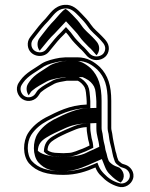

<svg xmlns="http://www.w3.org/2000/svg" viewBox="-20 -734 621 794"><path d="M192.9 -532.9C211.3 -555.3 223.9 -571.8 243.6 -590.4L252.7 -600.1C258.6 -593.6 264.3 -587.1 269.4 -579.5C281 -562.5 296.8 -548.1 308.9 -535.2C320.8 -525.6 329.2 -513.9 340.5 -501.5C362.2 -479.5 396 -481.6 415.4 -499.2C423.7 -507 429.3 -518 430.1 -531.1C431.6 -557.6 410.8 -573.9 400.5 -585.4C385.2 -601.6 367.8 -614.5 356.5 -631.5C343.5 -650.5 332.6 -661.7 317.2 -677.5C301.5 -693.7 280.5 -717 246.6 -714C203.7 -710.1 185.5 -675.1 168.1 -656.7C147.6 -636 132.6 -616.5 114.6 -593.1L104.6 -580.1C96.8 -569.9 93.6 -557.7 95.1 -544.6C100.3 -500.7 156.9 -489 182.3 -519.9ZM168.9 -247.9C139.3 -232 114.1 -211.3 96.2 -183.7C74.2 -148.5 72.7 -91.4 99.8 -58.7C130.7 -24 175.2 -10.8 242 -10.8C296.4 -10.8 337.3 -25.2 374.6 -41.5C379.8 -28.2 387.5 -15.7 398.4 -6.2C417.1 13.7 439.2 29.3 468.4 37.7C497.3 46.7 523 27.1 529.7 6.3C539.1 -21.9 518.6 -46.6 497.8 -52.9C488.2 -55.8 484.3 -56.5 478.9 -61.8C473 -67.5 469.3 -67.9 467.8 -75.3C462 -88.6 463.5 -93.7 457.8 -109.1C453 -132.4 446.9 -156.8 444 -181.7C443.3 -187.9 440.1 -196.4 440.1 -204.2V-316.9C440.1 -380.4 426.7 -422.7 392.8 -456.9C370.1 -477.6 342.2 -497 299.6 -497H251.3L227.1 -494.9C201.6 -490.6 172.6 -483.3 153.5 -471.8C124.6 -451.1 86.5 -434.1 63.4 -400.7L57.3 -391.6C41.1 -366.4 53.5 -336.4 72.5 -324.2C97.1 -308.4 126.3 -318.9 138.8 -338.4L145.1 -347.7C146 -349.5 147.1 -351.1 150.4 -353.7C165.5 -366.7 185.6 -377.3 205.5 -388C215.2 -393.2 236.9 -397.1 255.5 -400H302.1C312.6 -395 323.4 -384.3 329.5 -373.6L333.4 -363C333.8 -361.1 334.7 -356 335.4 -351.5L337.5 -330.4C338.2 -324.7 338.5 -319.6 338.5 -314.8V-301.7C267.6 -299.6 216.3 -271.7 168.9 -247.9ZM242 -100.5C234.4 -100.5 226.6 -100.8 219 -101.5H218.6C203.3 -101.5 185.5 -104.7 176.5 -113.1C177.5 -135.5 188.3 -146.4 204.8 -156.7L221.6 -166.6C226.1 -169 231.6 -171.7 237.1 -174.3L256 -183.2C283.4 -194 303.9 -207 338.5 -208.4V-203C338.5 -188 342.5 -173.1 343.9 -161.2C344.9 -152.5 349.3 -143.5 350.1 -132.1L334.4 -124.7C330.2 -122.7 327.4 -121.5 321.3 -119C304.2 -113.5 282.2 -101.5 262.3 -101.5H261.8C256.3 -100.9 249.9 -100.5 242 -100.5ZM181.3 -542.4 170.7 -529.4C153.2 -508.1 113.5 -516.6 110 -546.4C108.9 -555.9 111.1 -563.9 116.5 -570.9L126.5 -583.9C144.6 -607.5 158.8 -626 178.9 -646.2C199.7 -668.3 213.2 -695.9 248 -699C273.5 -701.3 289.9 -684 306.5 -667.1C321.8 -651.3 331.8 -640.9 344 -623.1C357.1 -603.5 375.7 -589.8 389.5 -575.3C401.7 -561.5 416.1 -549.8 415.1 -531.9C414.5 -522.7 410.5 -515.4 405.3 -510.2C390.5 -497.3 366.7 -496.8 351.4 -511.8C340.4 -524 331.1 -536.3 319.2 -546.1C305.4 -560.7 292 -573 281.8 -587.9C276.2 -596.4 269.7 -603.6 263.7 -610.2L252.8 -622.2L233 -601C211.6 -580.8 199.5 -564.6 181.3 -542.4ZM175.8 -234.5C223.3 -258.4 272 -284.8 338.9 -286.7L353.5 -287.1V-314.8C353.5 -320.2 353.1 -326.2 352.4 -332.1L350.3 -353.3C349.4 -359.7 348.6 -363.7 347.9 -367.2L343.2 -380C334.4 -395.3 321.6 -407.3 305.5 -415H254.3C235 -412 212.7 -408.9 198.4 -401.2C178.7 -390.6 157.4 -379.5 140.8 -365.3C137.4 -362.6 132.9 -356.8 132.1 -355.4L126.3 -346.6C117.7 -333.2 97.4 -326 80.6 -336.8C67.4 -345.3 59.1 -366.7 69.8 -383.4L75.8 -392.3C95.6 -421 131.7 -438 161.7 -459.2C178 -468.8 205.6 -476 229 -480L251.9 -482H299.6C337.2 -482 361.2 -465.3 382.4 -446.1C413.1 -414.8 425.1 -378.1 425.1 -316.9V-204.2C425.1 -192.6 428.8 -183 429.1 -180C430.8 -165.4 433 -149.1 437.4 -134C444 -112.5 444.8 -91.5 453.4 -70.6C457 -57.1 466.3 -53 468.4 -51C476.6 -43.1 485.1 -41.1 493.4 -38.5C507.9 -34.1 521.6 -16.8 515.5 1.6C510.9 15.7 492.8 29.6 472.7 23.3C446 15.7 426.7 2 409.3 -16.5C400.9 -25.4 393.6 -34.1 388.5 -47L382.8 -61.5L368.6 -55.2C332 -39.3 293.7 -25.8 242 -25.8C176.7 -25.8 138 -38.8 111.2 -68.5C89.3 -95.5 90.2 -145.6 108.8 -175.6C124.9 -200.4 147.9 -219.6 175.8 -234.5ZM242 -85.5C249.7 -85.5 258.6 -86.1 262.6 -86.5C289.6 -87 310.8 -99.9 325.9 -104.8C332.3 -106.8 336.3 -109.1 340.8 -111.1L365.8 -122.9L365.1 -133.2C364 -147.8 359.4 -158 358.8 -162.9C357.2 -176.5 353.5 -190.5 353.5 -203V-224L337.9 -223.4C299.3 -221.8 275.7 -207.1 250.1 -197L230.7 -187.9C224.8 -185.1 219.7 -182.5 214.3 -179.6L197 -169.5C175.6 -156.1 162.7 -140.1 161.3 -106.8L166.3 -102.1C180.5 -88.8 202 -86.7 218.3 -86.5C226.9 -85.8 234 -85.5 242 -85.5ZM154.7 -537.3C172.8 -559.4 185.6 -576.2 206.1 -595.6L253 -645.9L290.5 -604.9C296.5 -598.4 302.7 -591.3 308.2 -583.2C318.8 -567.7 332.9 -554.7 346 -540.8C358.8 -530.3 367.4 -518.4 378.2 -506.5C378.3 -506.5 378.4 -506.4 379.2 -505.6C384.4 -511 389.4 -520.4 390.1 -531.4C391.4 -554.8 374.5 -567.3 362.7 -580.5C348.7 -595.2 330.1 -609.2 317.7 -627.8C305.2 -646.1 295 -656.6 279.7 -672.4C270.7 -681.5 260.8 -691.6 251.2 -697.2C235.9 -689.4 220.5 -667.2 205.7 -651.5C185.6 -631.3 171.1 -612.4 153.1 -588.9L143.1 -575.9C131.7 -561.2 133.1 -537.1 144.1 -524.3ZM201.4 -239.1C175.8 -225.4 151.9 -206.1 135.1 -180.2C115.1 -148.1 114.2 -92.1 137.9 -63.3C165.9 -32.1 194.8 -25.8 242 -25.8C276 -25.8 307.4 -35.2 344.2 -51.3L401.3 -76.2L414.2 -43.7C419.2 -30.8 426.8 -19.3 435.6 -11.7C449.2 2.7 463.9 13.9 479.3 20.9C483.5 17 488 10.6 490 4.5C497.7 -18.6 479.2 -38.2 472.2 -41.4C464.9 -43.5 447.5 -50.6 441.6 -56.4C439.1 -58.8 430.2 -64.1 428 -73.5C422.1 -87.6 423.4 -92.9 418.2 -107.1C414.6 -116.7 415 -127.1 412 -136.6C407.9 -150.7 405.7 -166.6 404.1 -181.1C403.5 -186.1 400.1 -194.9 400.1 -204.2V-316.9C400.1 -379.5 386.6 -419.9 355.5 -451.4C331.2 -473.5 307.6 -482 299.6 -482H255.8L240.1 -480.7C221.4 -477.3 201.1 -471.8 188.1 -464.3C157.1 -442.3 123 -427.2 102.1 -397L96.1 -388C86 -372.3 89.5 -352.3 98.6 -340C99 -340.5 99.5 -341.2 100 -342L105.9 -350.9C107.6 -353.8 108.6 -355.5 114.2 -360.1C130.5 -374 153.3 -386.2 172.7 -396.6C194.7 -408.4 224.6 -411.4 247.6 -415H321.5L333.6 -409.3C351.5 -400.7 361.8 -388.7 368.9 -376.2L373.2 -364.6C373.8 -362.1 374.6 -357.4 375.3 -352.2L377.5 -331C378.2 -325.3 378.5 -319.8 378.5 -314.8V-287.8L341.6 -286.7C296.9 -285.4 252.1 -264.6 201.4 -239.1ZM136.4 -110.3C137.6 -136.9 149.3 -151.1 170.8 -164.6L188.4 -174.9C194.6 -178.2 199.5 -180.7 205.8 -183.7L225.8 -193C246.9 -201.4 274.1 -220.9 334.2 -223.3L378.5 -225.1V-203C378.5 -172.8 388.3 -156.8 390.5 -127L365.7 -115.3C361.1 -113.2 357 -111.4 350.7 -108.9C340.6 -104.8 320.8 -89 268.2 -86.6C261.7 -86 250.9 -85.5 242 -85.5C201.2 -85.5 158 -90.1 136.4 -110.3Z"/></svg>

Font: HoneyBee
Style: Blur
Weight: 700
Foundry: Cannot Into Space Fonts
Version: Version 0.89